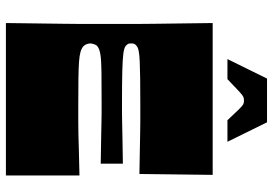

<svg xmlns="http://www.w3.org/2000/svg" viewBox="-157 -767 924 650"><g transform="rotate(90 305.0 -442.0)"><path d="M58 0Q59 -72 59.5 -118Q60 -164 60.5 -194.5Q61 -225 61 -247.5Q61 -270 61 -293.5Q61 -317 61 -350Q61 -383 61 -406.5Q61 -430 61 -452.5Q61 -475 60.5 -505.5Q60 -536 59.5 -582Q59 -628 58 -700H572L569 -452Q515 -453 484 -453.5Q453 -454 432 -454.5Q411 -455 388.5 -455Q366 -455 330 -455Q279 -455 244 -454.5Q209 -454 187 -453Q165 -452 152.5 -449.5Q140 -447 135 -442Q132 -440 130 -437Q128 -434 127.5 -431Q127 -428 127 -424Q127 -420 127.5 -417Q128 -414 130 -411.5Q132 -409 135 -406Q142 -400 162 -397.5Q182 -395 222 -394Q262 -393 330 -393Q349 -393 362.5 -393Q376 -393 394 -393.5Q412 -394 444.5 -394.5Q477 -395 534 -396V-321Q477 -322 444.5 -322.5Q412 -323 394 -323.5Q376 -324 362.5 -324Q349 -324 330 -324Q262 -324 223 -323.5Q184 -323 165 -320Q146 -317 137 -310Q133 -307 131 -302Q129 -297 128 -293Q127 -289 127 -286Q127 -282 128 -278Q129 -274 131 -270Q133 -266 137 -262Q144 -256 156 -252.5Q168 -249 189.5 -247.5Q211 -246 245 -245.5Q279 -245 330 -245Q368 -245 391.5 -245Q415 -245 436.5 -245.5Q458 -246 489 -247Q520 -248 574 -249V0ZM180 -750 246 -884H394L460 -750H387Q361 -778 349.5 -789.5Q338 -801 333 -803.5Q328 -806 320 -806Q313 -806 307.5 -803.5Q302 -801 289.5 -789.5Q277 -778 248 -750Z"/></g></svg>

Font: Ojuju ExtraBold
Style: Regular
Weight: 800
Designer: Chisaokwu Joboson, Mirko Velimirovic
Foundry: Udi Foundry
Version: Version 1.000